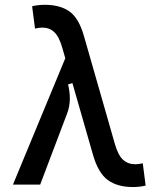

<svg xmlns="http://www.w3.org/2000/svg" viewBox="-20 -752 626 782"><path d="M521.5 9.8Q458 9.8 418.9 -18.8Q379.9 -47.4 358.4 -122.6L233.9 -556.6Q220.7 -603 200.9 -621.3Q181.2 -639.6 152.8 -639.6Q139.6 -639.6 122.6 -635.7L110.8 -726.6Q135.7 -732.4 162.6 -732.4Q225.1 -732.4 263.2 -705.1Q301.3 -677.7 321.8 -605.5L447.8 -166Q460.9 -119.6 481.2 -101.3Q501.5 -83 531.2 -83Q544.4 -83 561.5 -86.9L573.2 3.9Q548.3 9.8 521.5 9.8ZM32.7 0 256.8 -541 323.2 -428.2 257.3 -408.2Q265.1 -376 264.4 -346.2Q263.7 -316.4 252.9 -288.6L143.6 0Z"/></svg>

Font: Cascadia Code PL
Style: Regular
Weight: 400
Monospace: yes
Designer: Aaron Bell
Foundry: Saja Typeworks
Version: Version 2102.003